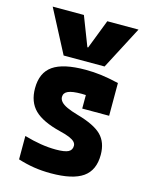

<svg xmlns="http://www.w3.org/2000/svg" viewBox="-120 -866 739 951"><g transform="rotate(15 250.0 -390.0)"><path d="M30 -790H190L248 -640H252L310 -790H470L355 -570H145ZM234 10Q188 10 147 3.5Q106 -3 65 -16V-136Q110 -123 150 -116.5Q190 -110 228 -110Q273 -110 291.5 -119.5Q310 -129 310 -151Q310 -162 301.5 -171Q293 -180 274 -188Q255 -196 225 -203Q132 -226 91 -266.5Q50 -307 50 -377Q50 -457 102.5 -493.5Q155 -530 269 -530Q310 -530 349 -525Q388 -520 440 -508V-340H302V-480L361 -405Q330 -408 312 -409Q294 -410 280 -410Q233 -410 211.5 -400.5Q190 -391 190 -370Q190 -357 200 -345.5Q210 -334 231.5 -324Q253 -314 288 -304Q377 -279 413.5 -242.5Q450 -206 450 -142Q450 -63 398 -26.5Q346 10 234 10Z"/></g></svg>

Font: M PLUS 1 Code
Style: Bold
Weight: 700
Designer: Coji Morishita
Foundry: UNDERFOREST DESIGN
Version: Version 1.002